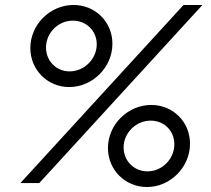

<svg xmlns="http://www.w3.org/2000/svg" viewBox="-20 -736 847 772"><path d="M62 0H138L794 -716H718ZM571 16C665 16 744 -64 744 -158C744 -246 676 -314 588 -314C494 -314 414 -235 414 -141C414 -53 483 16 571 16ZM573 -47C519 -47 477 -89 477 -143C477 -202 527 -251 586 -251C640 -251 681 -210 681 -156C681 -97 632 -47 573 -47ZM258 -386C353 -386 432 -466 432 -560C432 -648 363 -716 276 -716C181 -716 102 -637 102 -543C102 -455 171 -386 258 -386ZM260 -449C206 -449 165 -491 165 -545C165 -604 214 -653 273 -653C327 -653 369 -612 369 -558C369 -499 319 -449 260 -449Z"/></svg>

Font: Uncut Sans Book Italic
Style: Regular
Weight: 350
Italic angle: -11°
Designer: Kasper Nordkvist
Foundry: UNCUT.wtf
Version: Version 1.304;Glyphs 3.2 (3246)